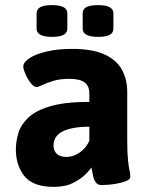

<svg xmlns="http://www.w3.org/2000/svg" viewBox="-20 -722 585 750"><path d="M262 -531Q341 -531 388 -509.5Q435 -488 456 -450Q477 -412 477 -364V-176Q477 -124 480 -96.5Q483 -69 486 -55.5Q489 -42 489 -31Q489 -22 475.5 -16Q462 -10 442.5 -6Q423 -2 404.5 -0.5Q386 1 377 1Q361 1 353.5 -10.5Q346 -22 343 -38Q340 -54 337 -68Q334 -62 316.5 -43.5Q299 -25 267.5 -8.5Q236 8 190 8Q109 8 75.5 -34Q42 -76 42 -138Q42 -169 51.5 -201.5Q61 -234 90 -262Q119 -290 176.5 -307Q234 -324 329 -324V-357Q329 -386 310.5 -400Q292 -414 251 -414Q214 -414 188 -406Q162 -398 145.5 -390Q129 -382 123 -382Q112 -382 100 -397.5Q88 -413 79.5 -432.5Q71 -452 71 -462Q71 -479 95.5 -495Q120 -511 163 -521Q206 -531 262 -531ZM329 -227Q293 -227 267 -222Q241 -217 223.5 -208Q206 -199 197.5 -185Q189 -171 189 -153Q189 -134 201.5 -121.5Q214 -109 239 -109Q268 -109 292.5 -127Q317 -145 329 -172ZM363 -702Q423 -702 423 -670V-610Q423 -594 408.5 -586Q394 -578 363 -578Q303 -578 303 -610V-670Q303 -686 317.5 -694Q332 -702 363 -702ZM183 -702Q243 -702 243 -670V-610Q243 -594 228.5 -586Q214 -578 183 -578Q123 -578 123 -610V-670Q123 -686 137.5 -694Q152 -702 183 -702Z"/></svg>

Font: Asap VF Beta
Style: Regular
Weight: 400
Designer: Pablo Cosgaya
Foundry: Pablo Cosgaya
Version: Version 1.007